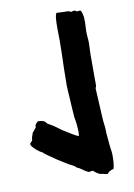

<svg xmlns="http://www.w3.org/2000/svg" viewBox="-85 -787 595 853"><g transform="rotate(-10 213.0 -360.0)"><path d="M60.5 -133.8C78.1 -116.2 159.2 -63.5 181.6 -53.7C188.5 -48.8 195.3 -46.9 200.2 -40C218.8 -33.2 231.4 -18.6 248 -11.7C254.9 -10.7 256.8 -13.7 268.6 -13.7C277.3 -4.9 286.1 1 296.9 5.9C308.6 5.9 319.3 11.7 331.1 11.7C335 11.7 330.1 8.8 340.8 2C347.7 -1 351.6 -4.9 359.4 -4.9C366.2 -21.5 366.2 -50.8 366.2 -69.3C366.2 -84 362.3 -97.7 361.3 -112.3C360.4 -130.9 357.4 -147.5 356.4 -166C355.5 -180.7 356.4 -194.3 353.5 -209C352.5 -220.7 350.6 -233.4 350.6 -244.1C347.7 -287.1 346.7 -330.1 343.8 -373C346.7 -377 347.7 -380.9 347.7 -383.8C348.6 -391.6 347.7 -401.4 347.7 -408.2C347.7 -447.3 347.7 -487.3 347.7 -526.4C347.7 -543 349.6 -557.6 349.6 -576.2C349.6 -592.8 346.7 -610.4 346.7 -627C346.7 -641.6 348.6 -655.3 348.6 -669.9C348.6 -676.8 347.7 -681.6 347.7 -693.4C344.7 -704.1 344.7 -716.8 337.9 -723.6C334 -724.6 328.1 -724.6 321.3 -722.7C317.4 -726.6 313.5 -728.5 308.6 -728.5C303.7 -728.5 300.8 -725.6 295.9 -725.6C292 -725.6 289.1 -730.5 284.2 -730.5C265.6 -730.5 254.9 -731.4 231.4 -732.4C228.5 -729.5 226.6 -724.6 225.6 -717.8C220.7 -685.5 223.6 -642.6 223.6 -610.4C223.6 -587.9 222.7 -570.3 222.7 -547.9C222.7 -525.4 220.7 -503.9 220.7 -481.4C220.7 -455.1 219.7 -430.7 219.7 -406.2C219.7 -387.7 221.7 -372.1 222.7 -353.5C224.6 -323.2 225.6 -293 228.5 -261.7C233.4 -238.3 235.4 -214.8 235.4 -191.4C235.4 -184.6 234.4 -179.7 233.4 -175.8C212.9 -183.6 184.6 -204.1 166 -214.8C150.4 -225.6 136.7 -237.3 121.1 -246.1C114.3 -250 107.4 -252.9 101.6 -258.8C98.6 -261.7 103.5 -262.7 89.8 -268.6C83 -271.5 73.2 -272.5 66.4 -272.5C58.6 -265.6 50.8 -261.7 51.8 -247.1C44.9 -239.3 41 -233.4 34.2 -225.6C33.2 -220.7 31.2 -216.8 27.3 -205.1C26.4 -202.1 27.3 -197.3 26.4 -194.3C24.4 -187.5 14.6 -184.6 14.6 -177.7C14.6 -166 49.8 -136.7 60.5 -133.8Z"/></g></svg>

Font: Caesar Dressing Cyrillic
Style: Regular
Weight: 400
Designer: Dathan Boardman
Foundry: Open Window
Version: Version 1.00;July 2, 2020;FontCreator 13.0.0.2642 64-bit